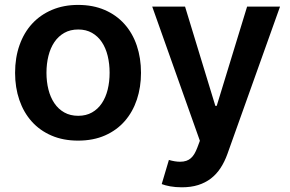

<svg xmlns="http://www.w3.org/2000/svg" viewBox="-20 -573 1205 797"><path d="M304 -552.6Q366.1 -552.6 414.6 -531.6Q463.1 -510.7 496.6 -473.2Q530.2 -435.7 547.8 -383.9Q565.3 -332 565.3 -270.6Q565.3 -211.3 548.3 -160Q531.2 -108.7 498.2 -70.7Q465.2 -32.7 416.4 -11Q367.5 10.7 304 10.7Q242.2 10.7 193.7 -10.3Q145.2 -31.2 111.7 -68.7Q78.1 -106.2 60.4 -157.8Q42.6 -209.5 42.6 -270.6Q42.6 -333.8 61.1 -385.8Q79.5 -437.9 113.6 -474.8Q147.7 -511.7 196 -532.1Q244.3 -552.6 304 -552.6ZM611.9 -545.5H748.2L873.9 -133.5H879.6L1005.7 -545.5H1142.4L924 66.1Q912.3 98.7 895.4 124.5Q878.6 150.2 855.5 168Q832.4 185.7 802.6 195.1Q772.7 204.5 735.1 204.5Q708.5 204.5 686.4 200.5Q664.4 196.4 651.3 191.1L681.1 90.9Q706.7 98.4 727.3 98.4Q742.2 98.4 753.2 94.6Q764.2 90.9 772.5 83.5Q780.9 76 787.1 65.3Q793.3 54.7 798.7 40.8L809.7 11.4ZM172.9 -271Q172.9 -233.7 181.1 -201.2Q189.3 -168.7 205.8 -144.4Q222.3 -120 247 -106.2Q271.7 -92.3 304.7 -92.3Q337.4 -92.3 361.9 -106.2Q386.4 -120 402.7 -144.4Q419 -168.7 427 -201.2Q435 -233.7 435 -271Q435 -308.2 427 -341.1Q419 -373.9 402.7 -398.3Q386.4 -422.6 361.9 -436.6Q337.4 -450.6 304.7 -450.6Q271.7 -450.6 247 -436.6Q222.3 -422.6 205.8 -398.3Q189.3 -373.9 181.1 -341.1Q172.9 -308.2 172.9 -271Z"/></svg>

Font: Inter P Semi Bold
Style: Regular
Weight: 600
Designer: Rasmus Andersson
Foundry: rsms
Version: Version 3.018;git-588b23468